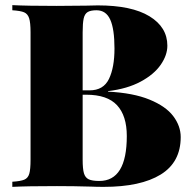

<svg xmlns="http://www.w3.org/2000/svg" viewBox="-20 -728 744 748"><path d="M684 -194Q684 -96 606 -48Q528 0 384 0Q355 0 335 -1Q267 -3 202 -3Q85 -3 28 0V-20Q60 -22 74.5 -28Q89 -34 94 -51Q99 -68 99 -106V-602Q99 -640 93.5 -657Q88 -674 74 -680Q60 -686 28 -688V-708Q85 -705 200 -705L315 -706Q335 -707 361 -707Q493 -707 562.5 -664.5Q632 -622 632 -550Q632 -513 606 -475.5Q580 -438 528 -410Q476 -382 401 -373V-371Q499 -366 562.5 -340Q626 -314 655 -275.5Q684 -237 684 -194ZM302 -602V-376H329Q383 -376 404.5 -420.5Q426 -465 426 -539Q426 -615 409.5 -651.5Q393 -688 356 -688Q333 -688 321.5 -681Q310 -674 306 -656Q302 -638 302 -602ZM474 -198Q474 -277 436 -318Q398 -359 316 -359H302V-106Q302 -70 307 -53Q312 -36 325.5 -29.5Q339 -23 367 -23Q474 -23 474 -198Z"/></svg>

Font: Playfair Display SC Black
Style: Regular
Weight: 900
Designer: Claus Eggers Sørensen
Foundry: Claus Eggers Sørensen
Version: Version 1.200; ttfautohint (v1.6)